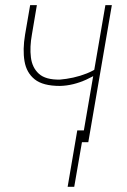

<svg xmlns="http://www.w3.org/2000/svg" viewBox="-20 -548 489 740"><path d="M411.1 -528.3 320.3 0H295.4L386.2 -528.3ZM360.8 -290 358.4 -266.1Q337.4 -252.4 312.7 -241.2Q288.1 -230 262.2 -223.6Q236.3 -217.3 210.9 -216.8Q145.5 -216.8 113.8 -242.2Q82 -267.6 74.5 -312Q66.9 -356.4 76.7 -415L96.2 -528.3H122.1L103 -415Q94.2 -366.7 99.1 -326.9Q104 -287.1 129.9 -263.7Q155.8 -240.2 210.9 -241.2Q235.4 -243.2 262.2 -249Q289.1 -254.9 314.7 -265.1Q340.3 -275.4 360.8 -290ZM303.7 -45.4 266.1 171.9H240.7L277.8 -45.4Z"/></svg>

Font: Roboto Condensed Thin
Style: Italic
Weight: 250
Italic angle: -12°
Designer: Christian Robertson
Foundry: Google
Version: Version 3.008; 2023